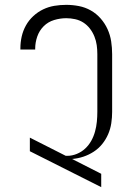

<svg xmlns="http://www.w3.org/2000/svg" viewBox="-20 -763 540 791"><path d="M397 8 103 -140V-196L251 -121H257Q277 -121 296.5 -129Q316 -137 331 -151Q346 -165 356 -183Q366 -201 371.5 -221Q377 -241 379 -261.5Q381 -282 381 -302V-540Q381 -559 378.5 -577Q376 -595 369 -612.5Q362 -630 350.5 -645Q339 -660 323.5 -670Q308 -680 289.5 -684Q271 -688 253 -688Q228 -688 203 -680.5Q178 -673 160 -655Q142 -637 133.5 -612.5Q125 -588 125 -563V-559H64V-564Q64 -589 69.5 -613Q75 -637 87 -658.5Q99 -680 117.5 -697Q136 -714 158 -724.5Q180 -735 204 -739Q228 -743 253 -743Q279 -743 305 -738Q331 -733 354 -720Q377 -707 394.5 -687Q412 -667 423 -643Q434 -619 438 -592.5Q442 -566 442 -540V-302Q442 -279 438.5 -255.5Q435 -232 425.5 -210Q416 -188 401 -169.5Q386 -151 366 -138Q346 -125 323.5 -117.5Q301 -110 277 -108L397 -47Z"/></svg>

Font: Iosevka Light
Style: Regular
Weight: 300
Monospace: yes
Designer: Belleve Invis
Foundry: Belleve Invis
Version: Version 32.5.0; ttfautohint (v1.8.4)